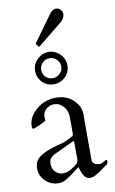

<svg xmlns="http://www.w3.org/2000/svg" viewBox="-102 -987 629 1053"><g transform="rotate(-10 212.5 -460.5)"><path d="M336 -81V-338C336 -353 332 -368 326 -382C303 -422 265 -453 203 -453C154 -453 114 -434 88 -408C66 -389 45 -358 45 -322C45 -319 46 -315 46 -312C48 -308 50 -306 53 -306C64 -310 81 -316 93 -322C103 -327 119 -334 125 -340L124 -342V-348C123 -351 123 -353 123 -355V-359C123 -391 144 -406 164 -416C172 -418 178 -419 184 -419C197 -419 208 -416 217 -412C241 -396 260 -373 260 -334V-240C260 -238 260 -236 258 -234C258 -231 254 -229 249 -226C227 -214 211 -205 182 -198C152 -191 128 -183 108 -175C68 -157 34 -140 34 -87C34 -72 37 -58 43 -46C59 -15 92 12 137 12C171 12 185 -5 210 -20C223 -30 239 -41 258 -56C259 -56 260 -54 260 -52C262 -48 263 -44 264 -39C272 -18 282 13 311 13C337 13 350 -1 370 -12C381 -20 394 -29 410 -41C418 -45 420 -49 420 -60V-66C419 -68 418 -69 415 -69C413 -69 411 -68 409 -66C399 -61 391 -53 375 -53C356 -53 336 -63 336 -81ZM111 -97C111 -112 113 -122 119 -130L128 -139C132 -142 136 -145 141 -148L254 -201C255 -202 255 -202 256 -202C259 -201 260 -199 260 -196V-97C260 -90 256 -82 250 -75C231 -59 202 -37 170 -37C153 -37 139 -44 130 -54C119 -63 111 -78 111 -97ZM116 -617C116 -604 118 -592 123 -582C136 -551 164 -527 206 -527C218 -527 230 -529 240 -534C271 -547 296 -573 296 -617C296 -644 284 -665 270 -680C254 -694 235 -707 206 -707C193 -707 182 -704 171 -700C143 -684 116 -660 116 -617ZM150 -617C150 -624 152 -631 154 -638C165 -657 178 -672 206 -672C233 -672 248 -656 258 -638C260 -631 262 -624 262 -617C262 -609 260 -602 258 -594C247 -578 232 -561 206 -561C174 -561 150 -584 150 -617ZM288 -934C282 -934 276 -932 270 -928C263 -925 257 -919 251 -910L147 -766C146 -765 145 -764 145 -763C145 -762 146 -761 147 -760C151 -755 155 -750 159 -745H161C162 -745 164 -745 165 -746L296 -852C308 -861 323 -878 323 -898C323 -917 307 -934 288 -934Z"/></g></svg>

Font: fbb
Style: Regular
Weight: 400
Designer: David J. Perry, Michael Sharpe
Version: Version 1.045